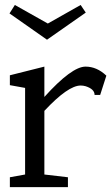

<svg xmlns="http://www.w3.org/2000/svg" viewBox="-20 -768 457 788"><path d="M83 -407.2 20.5 -418.5V-459L162.1 -494.6V-370.1Q274.4 -494.6 331.1 -494.6Q377.4 -494.6 416.5 -457.5L391.1 -378.4H368.2Q368.2 -402.3 331.5 -414.1Q321.3 -417 311 -417Q259.3 -417 162.1 -313V-51.8L258.8 -40.5V0H20.5V-40.5L83 -51.8ZM172.9 -605 19 -712.9 41 -747.6 176.3 -671.4 311 -747.6 332 -716.3Z"/></svg>

Font: Habibi
Style: Regular
Weight: 400
Designer: Magnus Gaarde
Foundry: Magnus Gaarde
Version: Version 1.001